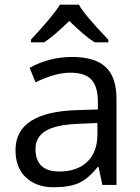

<svg xmlns="http://www.w3.org/2000/svg" viewBox="-20 -786 596 816"><path d="M130.9 -153.3Q130.9 -57.1 231.9 -57.1Q308.1 -57.1 351.1 -98.6Q394 -140.1 394 -214.8V-263.2L313 -259.8Q216.8 -255.9 173.8 -229.5Q130.9 -203.1 130.9 -153.3ZM475.1 -365.2V0H415L398.9 -76.2H395Q356 -27.3 316.4 -8.8Q276.4 9.8 206.1 9.8Q135.7 9.8 90.8 -31.2Q45.9 -72.3 45.9 -147.9Q45.9 -309.6 305.2 -317.9L396 -320.8V-354Q396 -417.5 368.7 -447.3Q341.8 -477.1 278.3 -477.1Q214.8 -477.1 130.9 -436L106 -498Q189.9 -543.9 286.6 -543.9Q383.3 -543.9 429.2 -501Q475.1 -458 475.1 -365.2ZM440.4 -606H382.3Q340.3 -632.3 274.4 -696.8Q208 -631.8 167.5 -606H111.3V-617.2Q211.9 -725.6 234.4 -766.1H315.4Q337.4 -724.6 440.4 -617.2Z"/></svg>

Font: OpenSansHebrew-Regular
Style: Regular
Weight: 400
Foundry: Ascender Corporation, Yanek Iontef
Version: Version 2.001;PS 002.001;hotconv 1.0.70;makeotf.lib2.5.58329